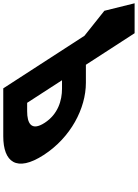

<svg xmlns="http://www.w3.org/2000/svg" viewBox="-260 -1016 865 1206"><g transform="rotate(90 173.0 -412.5)"><path d="M124.5 0 -205.8 -510 -362.8 -635 -409.9 -825H-221.9L-23.7 -519H89.3C250.3 -519 432.9 -424 543 -254C653.7 -83 586.5 0 425.5 0ZM73.5 -369 215.3 -150H268.3C342.3 -150 396.1 -175 341.1 -260C286.7 -344 200.5 -369 126.5 -369Z"/></g></svg>

Font: Hussar
Style: BdOpOblSeven
Weight: 700
Foundry: Cannot Into Space Fonts
Version: Version 2.00